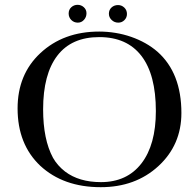

<svg xmlns="http://www.w3.org/2000/svg" viewBox="-20 -767 806 797"><path d="M302 -747Q317 -747 328 -737Q339 -727 339 -712Q339 -696 328.5 -684.5Q318 -673 303 -673Q287 -673 276 -684Q265 -695 265 -711Q265 -727 276 -737Q287 -747 302 -747ZM470 -746Q485 -746 496 -735.5Q507 -725 507 -709Q507 -694 496.5 -683.5Q486 -673 471 -673Q455 -673 443.5 -684Q432 -695 432 -710Q432 -726 443 -736Q454 -746 470 -746ZM53 -317Q53 -458 147 -546Q243 -636 392 -636Q425 -636 459 -630.5Q493 -625 524.5 -614Q556 -603 583.5 -587.5Q611 -572 634 -552Q733 -464 733 -298Q733 -165 637 -77Q542 10 398 10Q243 10 147 -79Q53 -168 53 -317ZM159 -313Q159 -188 200 -112Q218 -80 250 -55Q308 -11 399 -11Q507 -11 567 -88.5Q627 -166 627 -306Q627 -457 567 -535Q507 -613 392 -613Q277 -613 218 -536Q159 -459 159 -313Z"/></svg>

Font: New Athena Unicode
Style: Regular
Weight: 400
Designer: J. Rusten 1997; rev. by R. Hancock 2001, 2002, rev. by D. Mastronarde 2002-2021
Foundry: GreekKeys New Athena Unicode
Version: Version 5.008